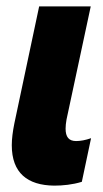

<svg xmlns="http://www.w3.org/2000/svg" viewBox="-20 -573 323 603"><path d="M150 10C177 10 208 7 237 -2L266 -139C249 -133 233 -130 219 -130C196 -130 186 -143 186 -169C186 -177 187 -187 189 -198L265 -553H103L25 -185C20 -160 17 -137 17 -117C17 -30 66 9 150 10Z"/></svg>

Font: Noto Sans ExtraCondensed Black
Style: Italic
Weight: 900
Width: 2
Italic angle: -12°
Designer: Monotype Design Team
Foundry: Monotype Imaging Inc.
Version: Version 2.013